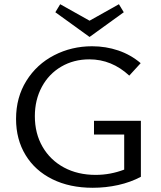

<svg xmlns="http://www.w3.org/2000/svg" viewBox="-20 -883 761 909"><path d="M404 -708 242 -825 265 -863 404 -785 543 -863 566 -825ZM647 -311V-46Q598 -20 539.5 -7Q481 6 419 6Q310 6 228 -34.5Q146 -75 101 -149Q56 -223 56 -320Q56 -422 105 -500.5Q154 -579 236.5 -621.5Q319 -664 416 -664Q481 -664 540 -644Q599 -624 646 -584L592 -525Q509 -602 403 -602Q329 -602 270 -567.5Q211 -533 178 -471.5Q145 -410 145 -333Q145 -251 181.5 -188Q218 -125 283 -90Q348 -55 433 -55Q502 -55 568 -80V-246H425V-311Z"/></svg>

Font: Ysabeau SC Medium
Style: Regular
Weight: 500
Designer: Christian Thalmann (Catharsis Fonts)
Version: Version 0.003